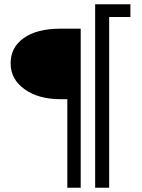

<svg xmlns="http://www.w3.org/2000/svg" viewBox="-20 -834 669 904"><path d="M297 50V-367H265Q161 -367 95.5 -414Q30 -461 30 -536Q30 -611 92 -655Q154 -699 265 -699H360V50ZM428 50V-814H594V-754H494V50Z"/></svg>

Font: Zaghawa Beria
Style: Regular
Weight: 400
Designer: Anonymous
Foundry: Designed by a volunteer who chooses to remain anonymous, in cooperation with SIL International and the Mission Protestan
Version: Version 1.001